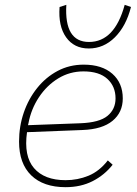

<svg xmlns="http://www.w3.org/2000/svg" viewBox="-20 -769 569 796"><path d="M252 7Q160 7 109.5 -42Q59 -91 59 -182Q59 -245 78.5 -302Q98 -359 134 -404Q170 -449 219 -475Q268 -501 327 -501Q403 -501 446 -463Q489 -425 489 -361Q489 -303 446.5 -268Q404 -233 322 -230L92 -221Q78 -122 121 -72Q164 -22 252 -22Q302 -22 347 -40.5Q392 -59 427 -104L447 -86Q413 -43 364 -18Q315 7 252 7ZM98 -258 96 -250 313 -258Q392 -261 425.5 -288.5Q459 -316 459 -361Q459 -411 425 -442Q391 -473 326 -473Q269 -473 221.5 -444Q174 -415 141.5 -366Q109 -317 98 -258ZM497 -749 523 -740Q503 -661 456.5 -614.5Q410 -568 348 -568Q287 -568 254 -614.5Q221 -661 227 -740L255 -749Q246 -595 349 -595Q455 -595 497 -749Z"/></svg>

Font: Livvic Thin
Style: Italic
Weight: 250
Italic angle: -10°
Designer: Jacques Le Bailly, Baron von Fonthausen
Version: Version 1.001; ttfautohint (v1.8.2)